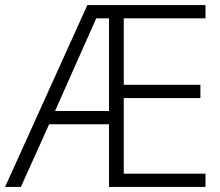

<svg xmlns="http://www.w3.org/2000/svg" viewBox="-21 -827 863 754"><path d="M786 -93H407V-339H172L61 -93H-1L322 -807H786V-755H465V-494H766V-442H465V-145H786ZM195 -391H407V-755H357Z"/></svg>

Font: Noto Sans Kannada UI Light
Style: Regular
Weight: 300
Designer: Jelle Bosma - Monotype Design Team
Foundry: Monotype Imaging Inc.
Version: Version 2.005; ttfautohint (v1.8.4.7-5d5b)